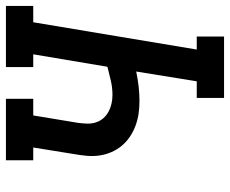

<svg xmlns="http://www.w3.org/2000/svg" viewBox="-91 -691 775 647"><g transform="rotate(90 296.5 -367.5)"><path d="M-7 0V-92H48L140 -643H96V-735H303V-643H247L214 -439Q238 -444 263 -447Q288 -450 313 -450Q335 -450 356 -447Q377 -444 397 -436.5Q417 -429 434 -417.5Q451 -406 464 -390.5Q477 -375 485.5 -355.5Q494 -336 497 -315Q500 -294 498 -272Q496 -250 492 -228L470 -92H513V0H306V-92H362L387 -243Q389 -258 389.5 -273.5Q390 -289 385.5 -303Q381 -317 372 -327.5Q363 -338 350.5 -345Q338 -352 323.5 -355.5Q309 -359 293 -359Q269 -359 245 -353.5Q221 -348 198 -342L156 -92H199V0Z"/></g></svg>

Font: Iosevka Curly Slab SmBdEx
Style: Italic
Weight: 600
Width: 7
Italic angle: -9°
Monospace: yes
Designer: Belleve Invis
Foundry: Belleve Invis
Version: Version 11.1.0; ttfautohint (v1.8.3)